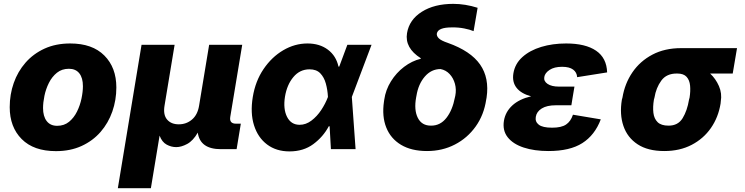

<svg xmlns="http://www.w3.org/2000/svg" viewBox="-20 -780 3895 1004"><path d="M272.5 10.3Q156.2 10.3 93.5 -52.7Q30.8 -115.7 30.8 -219.7Q30.8 -286.1 51.8 -345.9Q72.8 -405.8 113.5 -452.4Q154.3 -499 213.1 -525.9Q272 -552.7 347.2 -552.7Q462.9 -552.7 525.6 -489.7Q588.4 -426.8 588.4 -322.8Q588.4 -256.8 567.4 -196.8Q546.4 -136.7 505.9 -90.1Q465.3 -43.5 406.5 -16.6Q347.7 10.3 272.5 10.3ZM278.8 -122.1Q315.4 -122.1 341.1 -143.1Q366.7 -164.1 382.8 -196.8Q398.9 -229.5 406.2 -265.1Q413.6 -300.8 413.6 -329.6Q413.6 -372.6 394.8 -396.5Q376 -420.4 340.3 -420.4Q303.7 -420.4 277.8 -399.7Q252 -378.9 235.8 -346.7Q219.7 -314.5 212.4 -279.1Q205.1 -243.7 205.1 -214.8Q205.1 -171.9 224.1 -147Q243.2 -122.1 278.8 -122.1Z M596.2 204.1 720.2 -545.9H893.1L840.3 -227.1Q832.5 -179.7 853.8 -154.8Q875 -129.9 915 -129.9Q954.6 -129.9 983.9 -154.8Q1013.2 -179.7 1021 -227.1L1073.7 -545.9H1246.6L1184.1 -168.9Q1178.2 -133.3 1213.9 -133.3H1239.3L1217.3 0H1134.8Q1026.4 0 1014.2 -86.4Q989.7 -43.9 959 -27.3Q928.2 -10.7 901.4 -10.7Q875.5 -10.7 851.3 -23.9Q827.1 -37.1 814.5 -70.8L769 204.1Z M1493.7 11.7Q1424.8 11.7 1376.7 -24.4Q1328.6 -60.5 1308.3 -124.8Q1288.1 -189 1301.8 -272.5Q1315.4 -356 1358.2 -418.9Q1400.9 -481.9 1461.2 -517.3Q1521.5 -552.7 1587.9 -552.7Q1651.4 -552.7 1694.6 -520.3Q1737.8 -487.8 1750 -431.6H1753.9L1796.4 -545.9H1922.9L1819.8 -272.9L1839.4 0H1710.4L1703.6 -119.6H1699.2Q1669.9 -64.5 1618.4 -26.4Q1566.9 11.7 1493.7 11.7ZM1694.8 -272.9V-274.4Q1692.9 -310.5 1683.8 -343.3Q1674.8 -376 1654.8 -396.7Q1634.8 -417.5 1598.6 -417.5Q1547.9 -417.5 1514.2 -377.2Q1480.5 -336.9 1470.2 -274.4Q1460 -210.4 1481 -168.9Q1502 -127.4 1546.9 -127.4Q1579.6 -127.4 1608.6 -149.4Q1637.7 -171.4 1659.7 -204.6Q1681.6 -237.8 1694.3 -271.5Z M2108.4 -606.9Q2120.1 -676.8 2185.5 -718.3Q2251 -759.8 2350.1 -759.8Q2412.6 -759.8 2477.5 -739.3L2456.5 -617.2Q2437 -625.5 2407.2 -631.3Q2377.4 -637.2 2344.7 -636.7Q2269.5 -637.2 2264.2 -604Q2262.7 -591.3 2274.9 -579.3Q2287.1 -567.4 2321.8 -555.7Q2441.4 -513.2 2490.5 -442.6Q2539.6 -372.1 2524.4 -269.5L2522.5 -259.3Q2510.7 -179.2 2467.5 -118.7Q2424.3 -58.1 2358.6 -24.2Q2293 9.8 2212.9 9.8Q2131.3 9.8 2077.1 -22.7Q2022.9 -55.2 1999.8 -113.3Q1976.6 -171.4 1987.8 -248.5L1989.3 -258.8Q1996.6 -310.1 2024.4 -354.7Q2052.2 -399.4 2093 -430.4Q2133.8 -461.4 2180.2 -472.7V-475.6Q2095.7 -529.3 2108.4 -606.9ZM2157.7 -279.3 2156.2 -271.5Q2144 -205.1 2164.8 -163.8Q2185.5 -122.6 2233.9 -123Q2282.2 -122.6 2314.2 -163.3Q2346.2 -204.1 2358.9 -271L2360.8 -279.3Q2367.2 -312 2358.9 -342Q2350.6 -372.1 2331.1 -392.8Q2311.5 -413.6 2283.7 -418.9Q2235.4 -418.9 2201.4 -379.6Q2167.5 -340.3 2157.7 -279.3Z M2848.1 9.8Q2773.9 9.8 2718.3 -8.5Q2662.6 -26.9 2634.8 -62.3Q2606.9 -97.7 2615.2 -148.9Q2623 -195.3 2658.9 -228.5Q2694.8 -261.7 2757.3 -276.4Q2705.6 -290 2681.4 -320.6Q2657.2 -351.1 2664.6 -396.5Q2672.9 -446.8 2711.7 -481.7Q2750.5 -516.6 2810.1 -534.7Q2869.6 -552.7 2940.4 -552.7Q3041.5 -552.7 3096.9 -514.9Q3152.3 -477.1 3154.8 -401.4L2998 -376.5Q2996.6 -401.4 2977.1 -416Q2957.5 -430.7 2919.4 -430.7Q2878.4 -430.7 2854 -414.6Q2829.6 -398.4 2826.2 -377.4Q2822.3 -355.5 2843.3 -341.3Q2864.3 -327.1 2903.3 -327.1H2983.9L2973.6 -265.6L2967.8 -229.5H2886.7Q2839.8 -229.5 2813 -212.9Q2786.1 -196.3 2781.7 -168.9Q2777.3 -143.6 2797.4 -127.9Q2817.4 -112.3 2867.2 -112.3Q2915.5 -112.3 2939.9 -128.7Q2964.4 -145 2976.1 -180.2L3121.6 -155.8Q3090.3 -73.2 3025.1 -31.7Q2960 9.8 2848.1 9.8Z M3231.9 -258.8 3234.9 -269.5Q3247.1 -343.3 3287.1 -401.9Q3327.1 -460.4 3391.6 -494.4Q3456.1 -528.3 3541.5 -528.3H3834L3811.5 -395.5H3693.4Q3722.7 -368.2 3739.5 -329.8Q3756.3 -291.5 3749 -249L3748 -238.3Q3736.3 -166.5 3697.5 -110.6Q3658.7 -54.7 3596.7 -22.5Q3534.7 9.8 3453.6 9.8Q3367.7 9.8 3314.2 -25.4Q3260.7 -60.5 3240 -121.3Q3219.2 -182.1 3231.9 -258.8ZM3402.3 -269.5 3399.4 -258.8Q3393.1 -220.7 3396.7 -189.9Q3400.4 -159.2 3418.9 -141.1Q3437.5 -123 3475.6 -123Q3525.4 -122.6 3549.6 -162.1Q3573.7 -201.7 3583 -258.8L3585.9 -269.5Q3591.3 -303.7 3588.6 -332.3Q3585.9 -360.8 3570.3 -378.2Q3554.7 -395.5 3521.5 -395.5H3520Q3465.3 -396 3438 -358.4Q3410.6 -320.8 3402.3 -269.5Z"/></svg>

Font: Inter Extra Bold
Style: Italic
Weight: 800
Italic angle: -9.39999°
Designer: Rasmus Andersson
Foundry: rsms
Version: Version 4.000;git-3c8e0fc